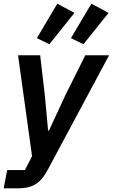

<svg xmlns="http://www.w3.org/2000/svg" viewBox="-46 -822 612 1042"><path d="M358 -752 265 -802 154 -615 222 -582ZM543 -752 450 -802 339 -615 407 -582ZM310 -308 220 -114H215L197 -308L172 -522H52L128 26L89 101H-7L-26 200H52C138 200 178 167 216 94L546 -522H417Z"/></svg>

Font: Braiins Sans SemiBold
Style: Italic
Weight: 600
Italic angle: -11.31°
Designer: Mike Abbink, Paul van der Laan, Pieter van Rosmalen, Jiri Chlebus, Lubos Buracinsky
Foundry: Bold Monday, Sudetype
Version: Version 1.000;hotconv 1.0.109;makeotfexe 2.5.65596